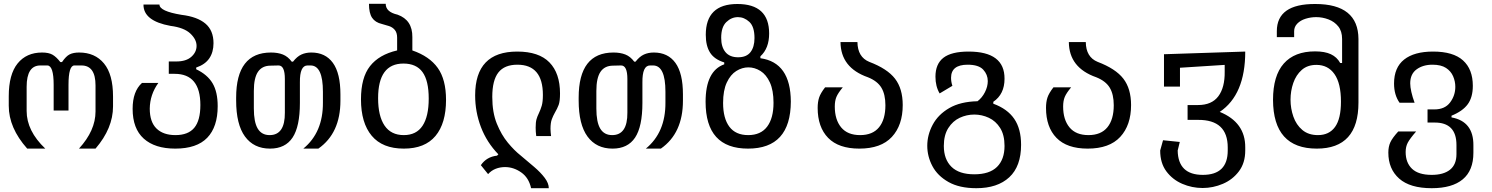

<svg xmlns="http://www.w3.org/2000/svg" viewBox="-20 -781 7840 1009"><path d="M123 0Q26 -109 26 -225V-275Q26 -390 72.5 -447.5Q119 -505 201 -505Q236 -505 256 -493.5Q276 -482 297 -455H306Q327 -486 346.5 -495.5Q366 -505 396 -505Q479 -505 526.5 -447.5Q574 -390 574 -274V-222Q574 -107 482 0H395Q482 -95 482 -195V-332Q482 -437 408 -437H371Q340 -437 340 -335V-200H262V-335Q262 -436 229 -437H192Q120 -437 120 -325V-198Q120 -93 218 0Z M901 0Q794 0 735.5 -52.5Q677 -105 677 -209Q677 -301 726 -345H812Q768 -284 767 -210Q767 -140 802.5 -105.5Q838 -71 902 -71Q969 -71 1001 -109.5Q1033 -148 1033 -229Q1033 -393 898 -393H867V-458H907Q958 -458 985.5 -482.5Q1013 -507 1013 -540Q1013 -574 980 -605Q947 -636 876 -645Q733 -671 734 -757H818Q818 -722 934 -703Q1017 -693 1059.5 -657Q1102 -621 1102 -554Q1102 -507 1080 -474.5Q1058 -442 1011 -426V-417Q1070 -389 1097 -343.5Q1124 -298 1124 -223Q1124 -114 1069 -57Q1014 0 901 0Z M1399 0Q1314 0 1267.5 -63.5Q1221 -127 1221 -253V-268Q1221 -505 1404 -505Q1440 -505 1466.5 -494.5Q1493 -484 1513 -457H1520Q1541 -484 1564 -494.5Q1587 -505 1616 -505Q1690 -505 1729.5 -450.5Q1769 -396 1769 -285V-252Q1769 -81 1653 0H1574Q1678 -85 1677 -242V-299Q1677 -436 1613 -437H1596Q1555 -437 1556 -348V-240Q1556 -116 1517.5 -58Q1479 0 1399 0ZM1397 -71Q1478 -71 1477 -189V-366Q1477 -437 1444 -437L1402 -436Q1358 -436 1336 -404Q1314 -372 1314 -303V-211Q1314 -139 1334.5 -105Q1355 -71 1397 -71Z M2102 0Q1990 0 1933.5 -67.5Q1877 -135 1877 -259Q1877 -373 1924.5 -433.5Q1972 -494 2067 -516V-583Q2067 -609 2055 -623.5Q2043 -638 2024.5 -644Q2006 -650 1987 -655Q1952 -663 1935.5 -687.5Q1919 -712 1919 -761H2007Q2007 -718 2069 -704Q2148 -676 2147 -586V-516Q2237 -485 2280.5 -424Q2324 -363 2324 -256Q2324 -133 2268.5 -66.5Q2213 0 2102 0ZM2102 -71Q2168 -71 2200.5 -120Q2233 -169 2233 -263Q2233 -357 2200.5 -402Q2168 -447 2100 -447Q1967 -447 1967 -265Q1967 -171 2001 -121Q2035 -71 2102 -71Z M2771 208Q2759 153 2719 125Q2679 97 2634 97Q2608 97 2585 106Q2562 115 2545 134L2507 87Q2537 43 2592 37L2599 30Q2538 -33 2507.5 -113Q2477 -193 2477 -280Q2477 -510 2698 -510Q2812 -510 2867.5 -453Q2923 -396 2923 -290Q2923 -249 2916 -230Q2909 -211 2895 -187Q2887 -173 2880 -154.5Q2873 -136 2873 -104Q2873 -94 2874 -85Q2875 -76 2876 -66H2798Q2795 -89 2795 -110Q2795 -139 2799.5 -154.5Q2804 -170 2811 -184Q2821 -205 2827 -225.5Q2833 -246 2833 -282Q2833 -441 2699 -441Q2631 -441 2599 -400Q2567 -359 2567 -272Q2567 -190 2591 -131Q2615 -72 2649 -31Q2683 10 2716 36Q2753 67 2787 96Q2821 125 2842.5 153.5Q2864 182 2864 208Z M3199 0Q3114 0 3067.5 -63.5Q3021 -127 3021 -253V-268Q3021 -505 3204 -505Q3240 -505 3266.5 -494.5Q3293 -484 3313 -457H3320Q3341 -484 3364 -494.5Q3387 -505 3416 -505Q3490 -505 3529.5 -450.5Q3569 -396 3569 -285V-252Q3569 -81 3453 0H3374Q3478 -85 3477 -242V-299Q3477 -436 3413 -437H3396Q3355 -437 3356 -348V-240Q3356 -116 3317.5 -58Q3279 0 3199 0ZM3197 -71Q3278 -71 3277 -189V-366Q3277 -437 3244 -437L3202 -436Q3158 -436 3136 -404Q3114 -372 3114 -303V-211Q3114 -139 3134.5 -105Q3155 -71 3197 -71Z M3911 0Q3688 0 3688 -246Q3688 -408 3786 -443V-453Q3734 -469 3711.5 -504.5Q3689 -540 3689 -598Q3689 -760 3855 -760Q4022 -760 4022 -605Q4022 -527 3976 -485V-475Q4135 -453 4136 -247Q4135 0 3911 0ZM3945 -581Q3945 -641 3918 -666Q3891 -691 3858 -691Q3824 -691 3797 -665Q3770 -639 3770 -582Q3770 -534 3792.5 -507Q3815 -480 3859 -480Q3903 -480 3924 -507Q3945 -534 3945 -581ZM4045 -241Q4045 -306 4026 -347.5Q4007 -389 3976.5 -408Q3946 -427 3913 -427Q3880 -427 3849.5 -408Q3819 -389 3799.5 -347.5Q3780 -306 3780 -240Q3780 -159 3813 -115Q3846 -71 3912 -71Q3978 -71 4011.5 -115.5Q4045 -160 4045 -241Z M4496 0Q4387 0 4332 -56.5Q4277 -113 4277 -214Q4277 -245 4284.5 -268Q4292 -291 4316 -322H4409Q4384 -292 4375.5 -271.5Q4367 -251 4367 -221Q4367 -152 4400.5 -111.5Q4434 -71 4500 -71Q4566 -71 4599.5 -112Q4633 -153 4633 -228Q4633 -285 4612 -320Q4591 -355 4541 -375Q4398 -425 4397 -560H4486Q4487 -481 4548 -456Q4643 -420 4683.5 -367.5Q4724 -315 4724 -229Q4724 -123 4667 -61.5Q4610 0 4496 0Z M5111 208Q5022 208 4964.5 175.5Q4907 143 4880 92Q4853 41 4853 -15Q4853 -72 4881.5 -125.5Q4910 -179 4968.5 -213Q5027 -247 5117 -249Q5141 -267 5156 -296.5Q5171 -326 5171 -355Q5171 -389 5147 -415Q5123 -441 5065 -441Q4978 -441 4978 -372Q4978 -351 4985 -330L4918 -290Q4896 -327 4896 -378Q4896 -445 4938 -477.5Q4980 -510 5070 -510Q5260 -510 5259 -367Q5259 -286 5200 -246V-236Q5274 -209 5310 -156.5Q5346 -104 5346 -20Q5346 93 5284 150.5Q5222 208 5111 208ZM5259 -14Q5259 -72 5236 -108.5Q5213 -145 5176.5 -162Q5140 -179 5100 -179Q5060 -179 5023.5 -162Q4987 -145 4963.5 -108Q4940 -71 4940 -14Q4940 56 4980 95.5Q5020 135 5100 135Q5180 135 5219.5 96Q5259 57 5259 -14Z M5696 0Q5587 0 5532 -56.5Q5477 -113 5477 -214Q5477 -245 5484.5 -268Q5492 -291 5516 -322H5609Q5584 -292 5575.5 -271.5Q5567 -251 5567 -221Q5567 -152 5600.5 -111.5Q5634 -71 5700 -71Q5766 -71 5799.5 -112Q5833 -153 5833 -228Q5833 -285 5812 -320Q5791 -355 5741 -375Q5598 -425 5597 -560H5686Q5687 -481 5748 -456Q5843 -420 5883.5 -367.5Q5924 -315 5924 -229Q5924 -123 5867 -61.5Q5810 0 5696 0Z M6301 138Q6432 138 6432 10V-6Q6432 -152 6276 -151H6221V-229H6276Q6348 -229 6382.5 -275Q6417 -321 6416 -404V-440L6181 -425V-326H6097V-496L6524 -510Q6524 -283 6390 -193Q6525 -138 6524 -6V10Q6524 75 6491 119Q6458 163 6406.5 185Q6355 207 6300 207Q6244 207 6193 185Q6142 163 6109.5 119.5Q6077 76 6077 10L6092 -44L6180 -35L6169 10Q6171 138 6301 138Z M6900 0Q6671 0 6670 -256Q6670 -383 6726.5 -447Q6783 -511 6891 -511Q6942 -511 6974 -496Q7006 -481 7023 -450H7033V-576Q7033 -617 7013 -642Q6993 -667 6961.5 -679Q6930 -691 6897 -691Q6868 -691 6841 -682.5Q6814 -674 6797.5 -657Q6781 -640 6781 -617V-586H6690V-617Q6690 -761 6892 -760Q7118 -760 7119 -576V-242Q7119 0 6900 0ZM6906 -71Q6965 -71 6996 -114Q7027 -157 7027 -247Q7027 -343 6993 -391.5Q6959 -440 6898 -440Q6851 -440 6821 -413.5Q6791 -387 6776.5 -345Q6762 -303 6762 -257Q6762 -211 6777 -168Q6792 -125 6824 -98Q6856 -71 6906 -71Z M7504 208Q7390 208 7333 157.5Q7276 107 7276 21Q7276 -10 7286.5 -33Q7297 -56 7328 -90H7422Q7389 -52 7378 -31Q7367 -10 7367 18Q7367 74 7400.5 106Q7434 138 7504 138Q7566 138 7600 111Q7634 84 7634 29V-19Q7634 -138 7518 -137H7482V-206H7518Q7573 -206 7600.5 -242.5Q7628 -279 7628 -325Q7628 -353 7616.5 -380Q7605 -407 7579 -424Q7553 -441 7508 -441Q7458 -441 7424.5 -416.5Q7391 -392 7391 -343Q7391 -324 7397 -297.5Q7403 -271 7414 -241H7335Q7306 -282 7306 -342Q7306 -426 7359 -468Q7412 -510 7511 -510Q7617 -510 7668.5 -463.5Q7720 -417 7720 -330Q7720 -270 7693.5 -233.5Q7667 -197 7608 -173V-164Q7724 -143 7723 -17V22Q7723 115 7667 161.5Q7611 208 7504 208Z"/></svg>

Font: PlemolJP35 Console
Style: Regular
Weight: 400
Version: v2.0.3; ttfautohint (v1.8.4.7-5d5b-dirty) -l 6 -r 45 -G 200 